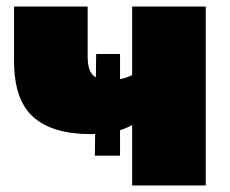

<svg xmlns="http://www.w3.org/2000/svg" viewBox="-20 -567 702 587"><path d="M270 -91 274 -402H347V-91ZM399 -194Q377 -178 342.5 -167.5Q308 -157 258 -157Q140 -157 81.5 -209.5Q23 -262 23 -380V-547H248V-395Q248 -353 264 -337.5Q280 -322 312 -322Q340 -322 361.5 -328.5Q383 -335 398 -346ZM384 0V-547H609V0Z"/></svg>

Font: MOST Montserrat Black
Style: Regular
Weight: 900
Designer: Julieta Ulanovsky
Foundry: Julieta Ulanovsky
Version: Version 8.000;March 11, 2024;FontCreator 15.0.0.2926 64-bit